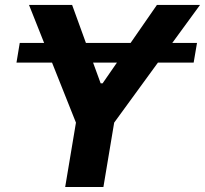

<svg xmlns="http://www.w3.org/2000/svg" viewBox="-20 -747 819 767"><path d="M767 -575.6H668.3L779.1 -727.3H606.9L501.8 -575.6H323.2L268.1 -727.3H95.9L156.2 -575.6H58.9L45.8 -496.8H187.9L283.4 -257.1L240.4 0H393.1L436.1 -257.1L610.8 -496.8H753.6ZM351.9 -496.8H447.1L389.9 -414.1H382.1Z"/></svg>

Font: Magic Ui Pro
Style: Bold Italic
Weight: 700
Italic angle: -9.39999°
Designer: Stefan Endress, Andreas Faust
Version: Version 1.000;FEAKit 1.0